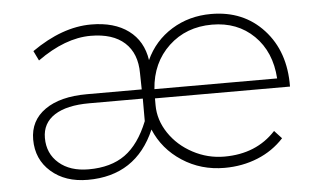

<svg xmlns="http://www.w3.org/2000/svg" viewBox="-43 -586 1070 650"><g transform="rotate(-5 492.5 -260.5)"><path d="M481 -231Q481 -180.7 511 -135.7Q541 -90.8 591.3 -64Q641.6 -37.1 698.2 -37.1Q807.1 -37.1 873 -108.9L897.9 -82Q860.8 -41.5 808.6 -20.3Q756.3 1 695.8 1Q615.7 1 552 -40.5Q488.3 -82 460 -149.9Q395 1 231 1Q154.3 1 106.2 -41.3Q58.1 -83.5 58.1 -150.9Q58.1 -215.3 109.9 -251.7Q161.6 -288.1 252.9 -288.1H439L438 -342.8Q438 -410.6 397.7 -447.3Q357.4 -483.9 282.2 -483.9Q195.8 -483.9 101.1 -416L85 -449.2Q189 -522 287.1 -522Q365.7 -522 414.1 -486.1Q462.4 -450.2 472.2 -384.8Q501.5 -448.7 560.8 -485.4Q620.1 -522 694.8 -522Q804.7 -522 873 -447.5Q941.4 -373 939.9 -253.9H481ZM898.9 -285.2Q893.1 -376 837.2 -430.9Q781.2 -485.8 694.8 -485.8Q606.9 -485.8 547.6 -430.2Q488.3 -374.5 481.9 -285.2ZM257.8 -256.8Q181.2 -256.8 139.6 -230Q98.1 -203.1 98.1 -152.8Q98.1 -99.6 136 -66.9Q173.8 -34.2 236.8 -34.2Q312.5 -34.2 360.8 -68.8Q409.2 -103.5 439.9 -180.2V-256.8Z"/></g></svg>

Font: Montserrat-Arabic ExtraLight
Style: Regular
Weight: 275
Designer: Mohamed Gaber
Foundry: Kief Type Foundry
Version: Version 5.008;PS 005.008;hotconv 1.0.88;makeotf.lib2.5.64775